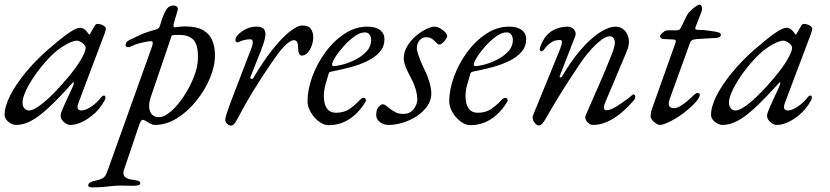

<svg xmlns="http://www.w3.org/2000/svg" viewBox="-26 -530 3613 836"><path d="M45 14Q33 14 21 7.5Q9 1 1.5 -9Q-6 -19 -6 -30Q-6 -66 18 -113.5Q42 -161 85 -213.5Q128 -266 184 -315Q238 -362 272 -385.5Q306 -409 322 -409Q338 -409 350 -395Q364 -377 362.5 -378.5Q361 -380 362 -380Q364 -380 365.5 -381.5Q367 -383 368 -386Q382 -410 385 -415Q388 -420 385 -416Q391 -426 397 -426Q406 -426 415 -423Q424 -420 429.5 -415Q435 -410 435 -405Q435 -400 428 -380L316 -83Q303 -49 329 -49Q347 -49 372.5 -66.5Q398 -84 417 -109Q419 -111 421.5 -112.5Q424 -114 426 -114Q430 -114 431.5 -111.5Q433 -109 433 -103Q433 -96 419 -75.5Q405 -55 390 -40Q362 -14 333.5 0Q305 14 281 14Q271 14 261 8Q251 2 244.5 -7Q238 -16 238 -25Q238 -36 244 -48Q240 -39 243.5 -48Q247 -57 255.5 -76Q264 -95 274 -116Q284 -137 291 -153Q296 -164 295.5 -169.5Q295 -175 289 -168Q228 -100 184.5 -60Q141 -20 108 -3Q75 14 45 14ZM101 -49Q123 -49 166.5 -85.5Q210 -122 265 -187Q303 -231 325 -268Q347 -305 347 -323Q347 -331 334 -342Q328 -347 321 -350Q314 -353 309 -353Q291 -353 259.5 -335Q228 -317 202 -292Q169 -260 139 -220Q109 -180 90.5 -143Q72 -106 72 -83Q72 -68 80 -58.5Q88 -49 101 -49Z M374 286Q369 286 363.5 284Q358 282 358 277Q358 269 368.5 263.5Q379 258 388 257Q409 253 421 246Q433 239 440 220L633 -319Q638 -333 639 -340Q640 -347 636 -349.5Q632 -352 622 -350Q598 -346 580.5 -341.5Q563 -337 542 -327Q534 -323 527.5 -325.5Q521 -328 521 -334Q521 -342 525.5 -347Q530 -352 536 -355Q552 -363 582 -377Q612 -391 652 -401Q659 -403 663.5 -406.5Q668 -410 670 -417Q684 -464 696 -485Q708 -506 730 -506Q738 -506 744 -501Q750 -496 748 -487L731 -429Q728 -419 730 -414.5Q732 -410 736 -411Q749 -413 759.5 -414Q770 -415 780 -415Q830 -415 858.5 -398.5Q887 -382 898.5 -353.5Q910 -325 910 -290Q910 -242 888 -189.5Q866 -137 828.5 -90.5Q791 -44 744.5 -15Q698 14 648 14Q639 14 628 8Q617 2 607 -4Q598 -10 592.5 -7.5Q587 -5 580 14L514 209Q507 230 518.5 240.5Q530 251 555 253Q565 254 575 257Q585 260 585 268Q585 274 576 276.5Q567 279 556 279Q541 279 525 278.5Q509 278 495.5 278Q482 278 473 279Q448 282 424.5 284Q401 286 374 286ZM667 -20Q690 -20 719 -45.5Q748 -71 774.5 -111Q801 -151 818.5 -196Q836 -241 836 -281Q836 -337 816 -357Q796 -377 760 -378Q751 -378 742 -378Q733 -378 722 -376L630 -106Q624 -88 623.5 -72.5Q623 -57 627 -46Q632 -33 641.5 -26.5Q651 -20 667 -20Z M980 17Q975 17 969 13.5Q963 10 959 4.5Q955 -1 955 -7Q955 -19 961.5 -37.5Q968 -56 978 -84L1070 -324Q1075 -337 1074.5 -348Q1074 -359 1064 -359Q1050 -359 1036.5 -355.5Q1023 -352 1016 -348Q1010 -344 1004.5 -346.5Q999 -349 999 -356Q999 -364 1006.5 -374Q1014 -384 1027 -393Q1039 -402 1055.5 -408Q1072 -414 1090 -414Q1118 -414 1125.5 -400Q1133 -386 1127.5 -362.5Q1122 -339 1110 -309L1065 -196Q1061 -189 1067.5 -187Q1074 -185 1077 -190Q1117 -259 1157.5 -310.5Q1198 -362 1233 -390.5Q1268 -419 1291 -419Q1317 -419 1327.5 -404Q1338 -389 1338 -369Q1338 -351 1331.5 -332Q1325 -313 1313.5 -300.5Q1302 -288 1288 -288Q1280 -288 1276 -297.5Q1272 -307 1272 -323Q1272 -338 1268 -346.5Q1264 -355 1253 -355Q1243 -355 1226.5 -342Q1210 -329 1185 -297Q1174 -282 1156 -256Q1138 -230 1117.5 -198.5Q1097 -167 1077 -134.5Q1057 -102 1042 -75Q1015 -27 1003.5 -5Q992 17 980 17Z M1405 15Q1384 15 1362.5 -1Q1341 -17 1327 -41.5Q1313 -66 1313 -89Q1313 -139 1333.5 -195.5Q1354 -252 1390 -301.5Q1426 -351 1473.5 -382.5Q1521 -414 1574 -414Q1609 -414 1628.5 -399.5Q1648 -385 1648 -359Q1648 -328 1628.5 -305Q1609 -282 1576 -265.5Q1543 -249 1502.5 -238Q1462 -227 1420 -219Q1414 -218 1410.5 -216.5Q1407 -215 1405 -209Q1398 -187 1391 -161Q1384 -135 1384 -112Q1384 -77 1397.5 -58Q1411 -39 1437 -39Q1473 -39 1498 -57Q1523 -75 1539 -93Q1549 -104 1557 -104Q1567 -104 1567 -94Q1567 -93 1567 -90.5Q1567 -88 1565 -86Q1545 -53 1520 -30.5Q1495 -8 1466.5 3.5Q1438 15 1405 15ZM1427 -242Q1438 -242 1464.5 -248.5Q1491 -255 1520 -269.5Q1549 -284 1569.5 -305.5Q1590 -327 1590 -357Q1590 -370 1583 -379.5Q1576 -389 1563 -389Q1542 -389 1517.5 -371.5Q1493 -354 1471 -329.5Q1449 -305 1434.5 -282Q1420 -259 1420 -248Q1420 -242 1427 -242Z M1666 14Q1644 14 1628 1.5Q1612 -11 1612 -30Q1612 -53 1622.5 -64.5Q1633 -76 1640 -76Q1647 -76 1654.5 -70.5Q1662 -65 1671 -57Q1682 -49 1695.5 -41.5Q1709 -34 1731 -34Q1758 -34 1774 -53.5Q1790 -73 1791 -95Q1791 -117 1783.5 -142.5Q1776 -168 1762 -193Q1749 -217 1740.5 -238.5Q1732 -260 1732 -275Q1732 -304 1747.5 -329.5Q1763 -355 1785.5 -374Q1808 -393 1830 -403.5Q1852 -414 1865 -414Q1878 -414 1891 -406.5Q1904 -399 1912.5 -389.5Q1921 -380 1921 -373Q1921 -367 1915 -358.5Q1909 -350 1901 -343Q1893 -336 1887 -336Q1882 -336 1877 -341Q1872 -346 1866 -352Q1860 -358 1851.5 -363Q1843 -368 1829 -368Q1813 -368 1801 -354.5Q1789 -341 1789 -319Q1789 -311 1794.5 -294Q1800 -277 1807.5 -259Q1815 -241 1822 -227Q1833 -207 1842.5 -176.5Q1852 -146 1852 -123Q1852 -93 1834.5 -68Q1817 -43 1789 -24.5Q1761 -6 1728.5 4Q1696 14 1666 14Z M2022 15Q2001 15 1979.5 -1Q1958 -17 1944 -41.5Q1930 -66 1930 -89Q1930 -139 1950.5 -195.5Q1971 -252 2007 -301.5Q2043 -351 2090.5 -382.5Q2138 -414 2191 -414Q2226 -414 2245.5 -399.5Q2265 -385 2265 -359Q2265 -328 2245.5 -305Q2226 -282 2193 -265.5Q2160 -249 2119.5 -238Q2079 -227 2037 -219Q2031 -218 2027.5 -216.5Q2024 -215 2022 -209Q2015 -187 2008 -161Q2001 -135 2001 -112Q2001 -77 2014.5 -58Q2028 -39 2054 -39Q2090 -39 2115 -57Q2140 -75 2156 -93Q2166 -104 2174 -104Q2184 -104 2184 -94Q2184 -93 2184 -90.5Q2184 -88 2182 -86Q2162 -53 2137 -30.5Q2112 -8 2083.5 3.5Q2055 15 2022 15ZM2044 -242Q2055 -242 2081.5 -248.5Q2108 -255 2137 -269.5Q2166 -284 2186.5 -305.5Q2207 -327 2207 -357Q2207 -370 2200 -379.5Q2193 -389 2180 -389Q2159 -389 2134.5 -371.5Q2110 -354 2088 -329.5Q2066 -305 2051.5 -282Q2037 -259 2037 -248Q2037 -242 2044 -242Z M2320 16Q2314 16 2308.5 11.5Q2303 7 2299 0.5Q2295 -6 2293.5 -14Q2292 -22 2295 -28L2411 -312Q2429 -356 2413 -356Q2403 -356 2392 -353.5Q2381 -351 2368 -341Q2355 -331 2339 -310Q2335 -306 2330.5 -306.5Q2326 -307 2324 -314Q2324 -320 2327.5 -329.5Q2331 -339 2336 -348.5Q2341 -358 2345 -364Q2360 -387 2385.5 -400Q2411 -413 2445 -414Q2456 -414 2465 -408.5Q2474 -403 2478.5 -393Q2483 -383 2478 -371L2412 -201Q2409 -194 2413.5 -193Q2418 -192 2421 -197Q2462 -267 2504.5 -315.5Q2547 -364 2586 -389Q2625 -414 2655 -414Q2676 -414 2691.5 -399.5Q2707 -385 2711.5 -360.5Q2716 -336 2702 -304L2610 -86Q2595 -50 2615 -50Q2627 -50 2644.5 -59Q2662 -68 2680 -80.5Q2698 -93 2711.5 -103.5Q2725 -114 2729 -118Q2730 -119 2730.5 -119Q2731 -119 2732 -119Q2735 -119 2737.5 -116.5Q2740 -114 2740 -110Q2740 -102 2736 -96Q2710 -65 2680.5 -40Q2651 -15 2619.5 -0.5Q2588 14 2556 14Q2547 14 2538 7.5Q2529 1 2524.5 -9Q2520 -19 2525 -30Q2554 -97 2583.5 -163.5Q2613 -230 2639 -297Q2655 -338 2650 -354.5Q2645 -371 2631 -372Q2620 -373 2605 -364.5Q2590 -356 2571 -338.5Q2552 -321 2530 -294Q2518 -280 2498 -250.5Q2478 -221 2453 -182.5Q2428 -144 2401.5 -100.5Q2375 -57 2351 -15Q2342 1 2335 8.5Q2328 16 2320 16Z M2848 14Q2840 14 2830 7.5Q2820 1 2813.5 -7.5Q2807 -16 2807 -23Q2807 -40 2811.5 -52Q2816 -64 2821 -79L2916 -346Q2918 -353 2914.5 -355.5Q2911 -358 2906 -358L2866 -360Q2853 -361 2850.5 -365.5Q2848 -370 2848 -374Q2848 -376 2853 -381.5Q2858 -387 2865.5 -392.5Q2873 -398 2882 -398H2918Q2929 -398 2933 -401.5Q2937 -405 2942 -416L2966 -465Q2970 -473 2981 -483.5Q2992 -494 3003.5 -502Q3015 -510 3020 -510Q3028 -510 3030 -499Q3032 -488 3028 -478L3002 -411Q3000 -404 3003.5 -402Q3007 -400 3015 -400Q3035 -400 3056 -397Q3077 -394 3090 -392Q3106 -389 3109.5 -385.5Q3113 -382 3113 -377Q3113 -375 3109 -370.5Q3105 -366 3094 -365Q3072 -364 3052 -362.5Q3032 -361 3010 -360Q2994 -359 2987.5 -355Q2981 -351 2979 -345L2890 -99Q2886 -87 2886 -78Q2886 -69 2891.5 -64Q2897 -59 2908 -59Q2922 -59 2938 -69Q2954 -79 2969 -92Q2984 -105 2994 -115Q3005 -126 3013 -125Q3021 -124 3021 -118Q3021 -111 3016 -102.5Q3011 -94 3003 -85Q2987 -68 2969.5 -53Q2952 -38 2933.5 -25.5Q2915 -13 2898.5 -4.5Q2882 4 2869 9Q2856 14 2848 14Z M3121 14Q3109 14 3097 7.5Q3085 1 3077.5 -9Q3070 -19 3070 -30Q3070 -66 3094 -113.5Q3118 -161 3161 -213.5Q3204 -266 3260 -315Q3314 -362 3348 -385.5Q3382 -409 3398 -409Q3414 -409 3426 -395Q3440 -377 3438.5 -378.5Q3437 -380 3438 -380Q3440 -380 3441.5 -381.5Q3443 -383 3444 -386Q3458 -410 3461 -415Q3464 -420 3461 -416Q3467 -426 3473 -426Q3482 -426 3491 -423Q3500 -420 3505.5 -415Q3511 -410 3511 -405Q3511 -400 3504 -380L3392 -83Q3379 -49 3405 -49Q3423 -49 3448.5 -66.5Q3474 -84 3493 -109Q3495 -111 3497.5 -112.5Q3500 -114 3502 -114Q3506 -114 3507.5 -111.5Q3509 -109 3509 -103Q3509 -96 3495 -75.5Q3481 -55 3466 -40Q3438 -14 3409.5 0Q3381 14 3357 14Q3347 14 3337 8Q3327 2 3320.5 -7Q3314 -16 3314 -25Q3314 -36 3320 -48Q3316 -39 3319.5 -48Q3323 -57 3331.5 -76Q3340 -95 3350 -116Q3360 -137 3367 -153Q3372 -164 3371.5 -169.5Q3371 -175 3365 -168Q3304 -100 3260.5 -60Q3217 -20 3184 -3Q3151 14 3121 14ZM3177 -49Q3199 -49 3242.5 -85.5Q3286 -122 3341 -187Q3379 -231 3401 -268Q3423 -305 3423 -323Q3423 -331 3410 -342Q3404 -347 3397 -350Q3390 -353 3385 -353Q3367 -353 3335.5 -335Q3304 -317 3278 -292Q3245 -260 3215 -220Q3185 -180 3166.5 -143Q3148 -106 3148 -83Q3148 -68 3156 -58.5Q3164 -49 3177 -49Z"/></svg>

Font: EB Garamond
Style: Italic
Weight: 400
Italic angle: -17.2°
Designer: Georg Duffner and Octavio Pardo
Foundry: Georg Duffner
Version: Version 1.001